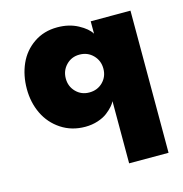

<svg xmlns="http://www.w3.org/2000/svg" viewBox="-96 -510 768 807"><g transform="rotate(-15 288.0 -107.0)"><path d="M368 208V-62.5Q363.5 -53 353.8 -41.8Q344 -30.5 327.8 -17.8Q311.5 -5 285.8 3.5Q260 12 230.5 12Q171.5 12 126 -18Q80.5 -48 57 -97Q33.5 -146 33.5 -205Q33.5 -264 55.2 -313Q77 -362 121 -392.2Q165 -422.5 223.5 -422.5Q274.5 -422.5 313.5 -401.5Q352.5 -380.5 366.5 -356.5V-410.5H539.5V208ZM284 -123Q319.5 -123 343 -146.5Q366.5 -170 366.5 -205Q366.5 -239.5 343 -263.5Q319.5 -287.5 284 -287.5Q249.5 -287.5 226.2 -263.5Q203 -239.5 203 -205Q203 -170.5 226.2 -146.8Q249.5 -123 284 -123Z"/></g></svg>

Font: League Spartan ExtraBold
Style: Regular
Weight: 800
Foundry: The League of Moveable Type
Version: Version 2.002